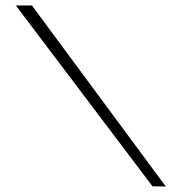

<svg xmlns="http://www.w3.org/2000/svg" viewBox="-20 -683 645 704"><path d="M588 1 539 0 38 -663H97Z"/></svg>

Font: Gideon Roman
Style: Regular
Weight: 400
Designer: Robert E. Leuschke
Foundry: Robert E. Leuschke
Version: Version 2.010